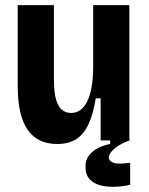

<svg xmlns="http://www.w3.org/2000/svg" viewBox="-20 -547 579 748"><path d="M203 14Q126 14 87.5 -41.5Q49 -97 49 -213V-527H190V-238Q190 -170 206.5 -138.5Q223 -107 257 -107Q278 -107 293.5 -118.5Q309 -130 320 -152.5Q331 -175 336.5 -206Q342 -237 343 -277V-527H484V-220V0H372V-164H353Q343 -101 324 -61.5Q305 -22 275.5 -4Q246 14 203 14ZM487 173Q462 179 432 180.5Q402 182 375 176Q348 170 330.5 152.5Q313 135 313 103Q313 76 327 58Q341 40 363.5 29Q386 18 409 14V-6L485 -7V0Q448 13 426 32Q404 51 404 66Q404 77 413.5 83Q423 89 437 90Q451 91 465 89.5Q479 88 487 87Z"/></svg>

Font: Bricolage Grotesque 24pt SemiCondensed
Style: Bold
Weight: 700
Width: 4
Designer: Mathieu Triay
Foundry: Atelier Triay
Version: Version 1.001;gftools[0.9.33.dev8+g029e19f]